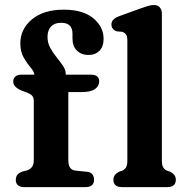

<svg xmlns="http://www.w3.org/2000/svg" viewBox="-20 -764 766 784"><path d="M259 -109.5Q259 -70.5 287.5 -67.5L335.5 -62.5Q350.5 -61 357.2 -52.2Q364 -43.5 364 -30.5Q364 0 329 0H79.5Q44.5 0 44.5 -30Q44.5 -55 73 -64L89.5 -68Q102.5 -72 110.2 -81.8Q118 -91.5 118 -111V-351.5Q118 -365 111.8 -372.5Q105.5 -380 87.5 -387L72.5 -392.5Q34 -407 34 -431Q34 -443.5 42.5 -451.2Q51 -459 65.5 -459H120Q119.5 -471.5 105.2 -488Q91 -504.5 77 -528.5Q63 -552.5 63 -587Q63 -645.5 110.5 -685Q158 -724.5 240.5 -724.5Q319 -724.5 361 -689.5Q403 -654.5 403 -605.5Q403 -573.5 386 -556.5Q369 -539.5 342 -539.5Q312 -539.5 294 -557.5Q276 -575.5 276 -606V-626.5Q276 -671 229.5 -671Q203 -671 188.5 -655.8Q174 -640.5 174 -613.5Q174 -589 185.2 -568.5Q196.5 -548 211.2 -530Q226 -512 237.2 -495.2Q248.5 -478.5 248.5 -462V-459H351.5Q385 -459 385 -432Q385 -413 368 -400.5Q351 -388 313 -388H259ZM641 -708.5V-109.5Q641 -89.5 646.2 -80.8Q651.5 -72 661 -67.5L675.5 -62.5Q698 -50.5 698 -30.5Q698 0 663 0H478Q443 0 443 -30.5Q443 -50.5 465.5 -62.5L480 -67.5Q489.5 -72 494.8 -80.8Q500 -89.5 500 -109.5V-598Q500 -616 494.5 -623.2Q489 -630.5 479.5 -634L456.5 -636Q435 -644.5 435 -664Q435 -686 465.5 -697.5L551 -728.5Q569.5 -735 582.8 -739.2Q596 -743.5 609 -743.5Q624 -743.5 632.5 -733.8Q641 -724 641 -708.5Z"/></svg>

Font: Fraunces 9pt SuperSoft SemiBold
Style: Regular
Weight: 600
Version: Version 1.000;[0bf87f6ff]